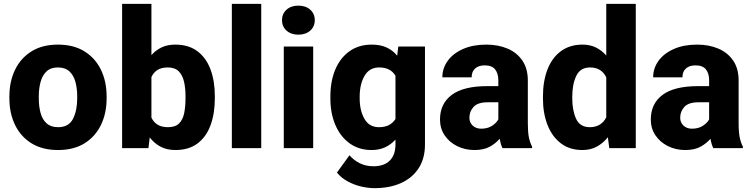

<svg xmlns="http://www.w3.org/2000/svg" viewBox="-20 -770 3909 998"><path d="M28.8 -258.8V-269Q28.8 -346.2 58.1 -407Q87.4 -467.8 143.6 -502.9Q199.7 -538.1 280.8 -538.1Q362.8 -538.1 419.2 -502.9Q475.6 -467.8 504.9 -407Q534.2 -346.2 534.2 -269V-258.8Q534.2 -181.6 504.9 -120.8Q475.6 -60.1 419.4 -25.1Q363.3 9.8 281.7 9.8Q200.2 9.8 143.8 -25.1Q87.4 -60.1 58.1 -120.8Q28.8 -181.6 28.8 -258.8ZM181.6 -269V-258.8Q181.6 -216.8 190.9 -182.9Q200.2 -148.9 222.2 -128.9Q244.1 -108.9 281.7 -108.9Q337.4 -108.9 359.4 -152.3Q381.3 -195.8 381.3 -258.8V-269Q381.3 -310.1 372.1 -344.2Q362.8 -378.4 340.8 -398.9Q318.8 -419.4 280.8 -419.4Q243.7 -419.4 221.9 -398.9Q200.2 -378.4 190.9 -344.2Q181.6 -310.1 181.6 -269Z M1096.7 -270V-259.8Q1096.7 -180.2 1074.5 -119.4Q1052.2 -58.6 1006.8 -24.4Q961.4 9.8 891.6 9.8Q847.2 9.8 814.5 -7.6Q781.7 -24.9 758.3 -55.7L751.5 0H614.7V-750H767.1V-483.4Q789.6 -509.3 820.1 -523.7Q850.6 -538.1 890.6 -538.1Q960.9 -538.1 1006.6 -503.4Q1052.2 -468.8 1074.5 -408.4Q1096.7 -348.1 1096.7 -270ZM944.3 -259.8V-270Q944.3 -310.5 936.8 -344.5Q929.2 -378.4 909.4 -398.9Q889.6 -419.4 852.5 -419.4Q819.3 -419.4 798.8 -406.5Q778.3 -393.6 767.1 -369.6V-158.7Q778.3 -134.8 799.3 -121.8Q820.3 -108.9 853.5 -108.9Q891.1 -108.9 910.6 -128.2Q930.2 -147.5 937.3 -181.6Q944.3 -215.8 944.3 -259.8Z M1337.9 -750V0H1185.1V-750Z M1445.8 -665Q1445.8 -698.2 1469.2 -719.5Q1492.7 -740.7 1530.8 -740.7Q1569.3 -740.7 1592.8 -719.5Q1616.2 -698.2 1616.2 -665Q1616.2 -632.3 1592.8 -611.1Q1569.3 -589.8 1530.8 -589.8Q1492.7 -589.8 1469.2 -611.1Q1445.8 -632.3 1445.8 -665ZM1607.9 -528.3V0H1455.1V-528.3Z M1697.3 -257.8V-268.1Q1697.3 -348.6 1723.1 -409.4Q1749 -470.2 1797.4 -504.2Q1845.7 -538.1 1912.1 -538.1Q1958 -538.1 1990.2 -522.9Q2022.5 -507.8 2044.4 -480.5L2050.3 -528.3H2189V-19Q2189 53.7 2156 104.5Q2123 155.3 2064.2 181.6Q2005.4 208 1927.2 208Q1893.1 208 1856.2 199.2Q1819.3 190.4 1786.4 172.4Q1753.4 154.3 1731.4 127L1796.4 37.1Q1818.4 62.5 1849.9 78.4Q1881.3 94.2 1921.4 94.2Q1976.6 94.2 2006.1 64.7Q2035.6 35.2 2035.6 -19V-44.4Q2012.7 -19 1982.2 -4.6Q1951.7 9.8 1911.1 9.8Q1845.2 9.8 1797.1 -25.1Q1749 -60.1 1723.1 -120.6Q1697.3 -181.2 1697.3 -257.8ZM1849.6 -268.1V-257.8Q1849.6 -195.8 1874.3 -152.3Q1898.9 -108.9 1949.7 -108.9Q1981 -108.9 2002 -120.1Q2022.9 -131.3 2035.6 -151.4V-376.5Q2009.8 -419.4 1950.7 -419.4Q1900.4 -419.4 1875 -376Q1849.6 -332.5 1849.6 -268.1Z M2591.8 0Q2582.5 -19 2577.1 -48.8Q2556.6 -24.4 2525.4 -7.3Q2494.1 9.8 2446.3 9.8Q2397 9.8 2356.2 -10.5Q2315.4 -30.8 2291.3 -66.4Q2267.1 -102.1 2267.1 -148.4Q2267.1 -231 2327.9 -276.6Q2388.7 -322.3 2513.2 -322.3H2570.3V-352.5Q2570.3 -388.2 2553.7 -409.2Q2537.1 -430.2 2499.5 -430.2Q2467.8 -430.2 2449.7 -414.1Q2431.6 -397.9 2431.6 -368.2H2279.3Q2279.3 -415.5 2307.4 -454.1Q2335.4 -492.7 2387 -515.4Q2438.5 -538.1 2507.8 -538.1Q2569.8 -538.1 2618.4 -517.3Q2667 -496.6 2695.3 -455.1Q2723.6 -413.6 2723.6 -351.6V-130.4Q2723.6 -83 2729.2 -55.7Q2734.9 -28.3 2745.6 -8.3V0ZM2481 -101.1Q2514.6 -101.1 2537.6 -116Q2560.5 -130.9 2570.3 -149.4V-238.3H2514.6Q2463.4 -238.3 2441.7 -214.6Q2419.9 -190.9 2419.9 -157.7Q2419.9 -133.3 2437 -117.2Q2454.1 -101.1 2481 -101.1Z M2802.2 -257.8V-268.1Q2802.2 -348.6 2825.9 -409.4Q2849.6 -470.2 2895.8 -504.2Q2941.9 -538.1 3008.3 -538.1Q3046.9 -538.1 3077.4 -523.2Q3107.9 -508.3 3131.3 -481.4V-750H3284.7V0H3147L3139.6 -56.6Q3115.2 -25.9 3082.5 -8.1Q3049.8 9.8 3007.3 9.8Q2940.9 9.8 2895.3 -25.1Q2849.6 -60.1 2825.9 -120.6Q2802.2 -181.2 2802.2 -257.8ZM2954.6 -268.1V-257.8Q2954.6 -195.8 2974.6 -152.3Q2994.6 -108.9 3045.9 -108.9Q3076.7 -108.9 3098.1 -122.6Q3119.6 -136.2 3131.3 -160.2V-367.7Q3106.9 -419.4 3046.9 -419.4Q2996.6 -419.4 2975.6 -376Q2954.6 -332.5 2954.6 -268.1Z M3687.5 0Q3678.2 -19 3672.9 -48.8Q3652.3 -24.4 3621.1 -7.3Q3589.8 9.8 3542 9.8Q3492.7 9.8 3451.9 -10.5Q3411.1 -30.8 3387 -66.4Q3362.8 -102.1 3362.8 -148.4Q3362.8 -231 3423.6 -276.6Q3484.4 -322.3 3608.9 -322.3H3666V-352.5Q3666 -388.2 3649.4 -409.2Q3632.8 -430.2 3595.2 -430.2Q3563.5 -430.2 3545.4 -414.1Q3527.3 -397.9 3527.3 -368.2H3375Q3375 -415.5 3403.1 -454.1Q3431.2 -492.7 3482.7 -515.4Q3534.2 -538.1 3603.5 -538.1Q3665.5 -538.1 3714.1 -517.3Q3762.7 -496.6 3791 -455.1Q3819.3 -413.6 3819.3 -351.6V-130.4Q3819.3 -83 3825 -55.7Q3830.6 -28.3 3841.3 -8.3V0ZM3576.7 -101.1Q3610.4 -101.1 3633.3 -116Q3656.2 -130.9 3666 -149.4V-238.3H3610.4Q3559.1 -238.3 3537.4 -214.6Q3515.6 -190.9 3515.6 -157.7Q3515.6 -133.3 3532.7 -117.2Q3549.8 -101.1 3576.7 -101.1Z"/></svg>

Font: Vazirmatn FD ExtraBold
Style: Regular
Weight: 800
Designer: Saber Rastikerdar
Foundry: Saber Rastikerdar
Version: Version 33.003